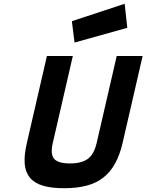

<svg xmlns="http://www.w3.org/2000/svg" viewBox="-20 -986 774 1015"><path d="M259 -230Q245 -169 267 -145.5Q289 -122 350 -122Q411 -122 444 -146Q477 -170 491 -230L597 -690H734L628 -230Q613 -166 588 -121Q563 -76 526 -47Q489 -18 437.5 -4.5Q386 9 319 9Q251 9 206.5 -4.5Q162 -18 138 -47Q114 -76 110.5 -121Q107 -166 122 -230L228 -690H365ZM639 -966 653 -839 374 -761 360 -874Z"/></svg>

Font: Panefresco 999wt
Style: Italic
Weight: 900
Version: Version 1.001